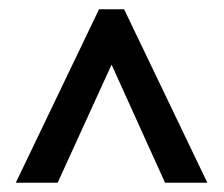

<svg xmlns="http://www.w3.org/2000/svg" viewBox="-20 -735 481 413"><path d="M14 -342 193 -715H247L426 -342H335L220 -596L104 -342Z"/></svg>

Font: Noto Sans Sinhala ExtraCondensed Medium
Style: Regular
Weight: 500
Width: 2
Designer: Jelle Bosma - Monotype Design Team
Foundry: Monotype Imaging Inc.
Version: Version 2.006; ttfautohint (v1.8.4.7-5d5b)